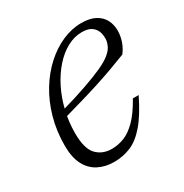

<svg xmlns="http://www.w3.org/2000/svg" viewBox="-116 -543 619 646"><g transform="rotate(-30 193.0 -220.0)"><path d="M270.5 -423Q241.5 -423 213.8 -408Q186 -393 162 -366Q138 -339 120 -303.5Q102 -268 91.8 -226Q81.5 -184 81.5 -139.5Q81.5 -79.5 104 -55.8Q126.5 -32 163.5 -32Q187.5 -32 211.2 -41.2Q235 -50.5 259.2 -74.8Q283.5 -99 308.5 -144H331Q301 -82.5 272.2 -49Q243.5 -15.5 213.2 -2.8Q183 10 148 10Q114 10 87.2 -3.8Q60.5 -17.5 45.5 -46.2Q30.5 -75 30.5 -120.5Q30.5 -177.5 44.8 -227.8Q59 -278 84 -318.8Q109 -359.5 141.5 -389Q174 -418.5 210.8 -434.5Q247.5 -450.5 284.5 -450.5Q317.5 -450.5 338.2 -439.2Q359 -428 368.8 -409.2Q378.5 -390.5 378.5 -367.5Q378.5 -347 371.5 -326.5Q364.5 -306 351.5 -289.5Q322.5 -278 290.8 -266.5Q259 -255 224.8 -244Q190.5 -233 154 -222.5Q117.5 -212 79 -201L80.5 -225.5Q144 -243.5 187.2 -258.8Q230.5 -274 257.8 -286.5Q285 -299 299.8 -310.8Q314.5 -322.5 320.8 -334Q327 -345.5 329 -358Q330.5 -376.5 325.5 -390.8Q320.5 -405 307.5 -414Q294.5 -423 270.5 -423Z"/></g></svg>

Font: Newsreader 16pt 16pt Light
Style: Italic
Weight: 300
Italic angle: -17°
Version: Version 1.003